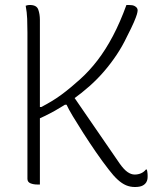

<svg xmlns="http://www.w3.org/2000/svg" viewBox="-20 -730 640 770"><path d="M264 -359Q313 -288 362 -216.5Q411 -145 460 -74Q477 -50 491.5 -40Q506 -30 520 -30Q534 -30 545.5 -35Q557 -40 565 -50H569Q570 -47 570.5 -43Q571 -39 571.5 -35.5Q572 -32 572 -28Q572 -24 572 -20Q572 -12 569.5 -5Q567 2 562 7Q558 11 552.5 14Q547 17 539 18.5Q531 20 521 20Q502 20 485.5 13Q469 6 452 -9.5Q435 -25 416 -50Q391 -82 364.5 -120.5Q338 -159 314 -196.5Q290 -234 272 -264Q254 -294 247 -310H232ZM497 -710Q512 -710 519.5 -706Q527 -702 529.5 -697.5Q532 -693 532 -689Q532 -683 529 -672.5Q526 -662 517 -641Q508 -620 489 -583Q471 -545 448 -510.5Q425 -476 398 -444.5Q371 -413 339.5 -385Q308 -357 273 -332Q238 -307 199.5 -285.5Q161 -264 118 -246V-301H146Q167 -312 187 -324Q207 -336 226 -350Q245 -364 263.5 -379.5Q282 -395 300 -411Q338 -445 371 -488Q404 -531 433 -586Q462 -641 487 -710ZM83 -707Q88 -709 92 -709.5Q96 -710 100 -710Q127 -710 133.5 -691.5Q140 -673 140 -650Q140 -568 140 -485.5Q140 -403 140 -320.5Q140 -238 140 -155.5Q140 -73 140 10Q138 10 135 10Q132 10 130 10Q114 10 102 5Q90 0 90 -13Q90 -111 90 -209Q90 -307 90 -405Q90 -503 90 -600Q90 -628 89 -654.5Q88 -681 83 -707Z"/></svg>

Font: Recursive Casual Light
Style: Regular
Weight: 300
Version: Version 1.047